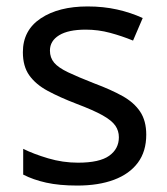

<svg xmlns="http://www.w3.org/2000/svg" viewBox="-20 -566 519 596"><path d="M434 -148Q434 -96 408 -61Q382 -26 334 -8Q286 10 220 10Q164 10 123.5 1Q83 -8 52 -24V-104Q84 -88 129.5 -74.5Q175 -61 222 -61Q289 -61 319 -82.5Q349 -104 349 -140Q349 -160 338 -176Q327 -192 298.5 -208Q270 -224 217 -244Q165 -264 128 -284Q91 -304 71 -332Q51 -360 51 -404Q51 -472 106.5 -509Q162 -546 252 -546Q301 -546 343.5 -536.5Q386 -527 423 -510L393 -440Q359 -454 322 -464Q285 -474 246 -474Q192 -474 163.5 -456.5Q135 -439 135 -409Q135 -387 148 -371.5Q161 -356 191.5 -341.5Q222 -327 273 -307Q324 -288 360 -268Q396 -248 415 -219.5Q434 -191 434 -148Z"/></svg>

Font: lmalayalam25
Style: Book
Weight: 400
Designer: Jelle Bosma - Monotype Design Team
Foundry: Monotype Imaging Inc.
Version: Version 2.003